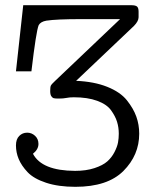

<svg xmlns="http://www.w3.org/2000/svg" viewBox="-20 -703 597 734"><path d="M41 -147Q41 -170.9 53.5 -183.3Q65.9 -195.8 84 -195.8Q101.1 -195.8 114 -183.8Q127 -171.9 127 -152.8Q127 -131.8 106 -115.2Q140.1 -50.3 267.1 -49.8Q309.1 -49.8 341.1 -60.3Q373 -70.8 390.1 -85.9Q407.2 -101.1 417.7 -121.6Q428.2 -142.1 431.2 -158.4Q434.1 -174.8 434.1 -191.9Q434.1 -215.8 427.5 -237.3Q420.9 -258.8 404.5 -281.5Q388.2 -304.2 351.6 -317.6Q314.9 -331.1 262.2 -331.1Q245.1 -331.1 233.6 -328.6Q222.2 -326.2 205.1 -326.2H202.1Q190.9 -326.2 185.5 -327.6Q180.2 -329.1 176 -335.4Q171.9 -341.8 171.9 -355Q171.9 -370.1 174.3 -375.5Q176.8 -380.9 190.9 -394L439 -629.9H290Q195.8 -629.9 157.2 -624Q135.3 -620.1 127.9 -606.9Q118.2 -584 100.1 -430.2H41L68.8 -683.1H481.9Q498 -683.1 503.9 -678Q509.8 -672.9 509.8 -658.2V-637.2Q509.8 -622.1 492.2 -604L271 -394Q339.8 -391.1 389.9 -371.1Q439.9 -351.1 465.1 -319.6Q490.2 -288.1 501.2 -257.1Q512.2 -226.1 512.2 -191.9Q512.2 -109.9 451.7 -49.3Q391.1 11.2 268.1 11.2Q203.1 11.2 156 -4.4Q108.9 -20 85.4 -44.9Q62 -69.8 51.5 -95Q41 -120.1 41 -147Z"/></svg>

Font: CMU Concrete
Style: Roman
Weight: 500
Version: Version 0.7.0